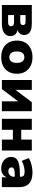

<svg xmlns="http://www.w3.org/2000/svg" viewBox="1289 -1835 557 3175"><g transform="rotate(90 1567.5 -247.5)"><path d="M63 0V-495H364Q435 -495 477.5 -479.5Q520 -464 539 -435Q558 -406 558 -366Q558 -322 529 -292Q500 -262 451 -252V-264Q496 -259 523.5 -242.5Q551 -226 564 -200.5Q577 -175 577 -140Q577 -76 525 -38Q473 0 372 0ZM229 -103H351Q382 -103 398 -115.5Q414 -128 414 -152Q414 -177 398 -189Q382 -201 351 -201H229ZM229 -304H342Q367 -304 381 -316Q395 -328 395 -349Q395 -371 381 -381.5Q367 -392 342 -392H229Z M925 11Q843 11 781 -20Q719 -51 685 -109.5Q651 -168 651 -248Q651 -328 685 -386Q719 -444 780.5 -475Q842 -506 925 -506Q1009 -506 1070 -475Q1131 -444 1165.5 -386Q1200 -328 1200 -248Q1200 -168 1165.5 -109.5Q1131 -51 1070 -20Q1009 11 925 11ZM925 -123Q968 -123 994 -153Q1020 -183 1020 -248Q1020 -313 994 -342.5Q968 -372 925 -372Q883 -372 857 -342.5Q831 -313 831 -248Q831 -183 857 -153Q883 -123 925 -123Z M1303 0V-495H1466V-196H1444L1670 -495H1819V0H1656V-299H1679L1453 0Z M1945 0V-495H2126V-320H2288V-495H2469V0H2288V-182H2126V0Z M2770 11Q2713 11 2669 -10Q2625 -31 2600 -68Q2575 -105 2575 -152Q2575 -206 2604 -237.5Q2633 -269 2696.5 -283.5Q2760 -298 2864 -298H2921V-213H2866Q2836 -213 2813.5 -210Q2791 -207 2776.5 -200.5Q2762 -194 2755 -184Q2748 -174 2748 -160Q2748 -136 2765 -121.5Q2782 -107 2813 -107Q2838 -107 2858 -118Q2878 -129 2890.5 -149.5Q2903 -170 2903 -197V-309Q2903 -347 2883 -361.5Q2863 -376 2816 -376Q2778 -376 2732 -364.5Q2686 -353 2640 -328L2595 -445Q2624 -464 2663.5 -477.5Q2703 -491 2746.5 -498.5Q2790 -506 2830 -506Q2911 -506 2965 -482.5Q3019 -459 3046.5 -410Q3074 -361 3074 -284V0H2911V-94H2914Q2907 -62 2888 -38.5Q2869 -15 2839 -2Q2809 11 2770 11Z"/></g></svg>

Font: Nunito Sans 11pt Black
Style: Regular
Weight: 900
Version: Version 3.101;gftools[0.9.27]